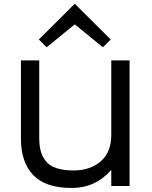

<svg xmlns="http://www.w3.org/2000/svg" viewBox="-20 -933 760 963"><path d="M629.9 -629.9V0H538.1V-79.1H536.1Q458.5 9.8 338.9 9.8Q209 9.8 147 -54.7Q85 -119.1 85 -237.8V-629.9H176.8V-243.2Q176.8 -205.1 183.6 -177.7Q190.4 -150.4 208.3 -126.5Q226.1 -102.5 261.2 -90.3Q296.4 -78.1 349.1 -78.1Q432.6 -78.1 485.4 -124Q538.1 -169.9 538.1 -255.9V-629.9ZM356 -913.1 535.2 -734.9 496.1 -695.8 356 -810.1H354L213.9 -695.8L174.8 -734.9L354 -913.1Z"/></svg>

Font: Sinkin Sans 400 Regular
Style: Regular
Weight: 400
Designer: Keith Bates
Foundry: K-Type
Version: Sinkin Sans (version 1.0)  by Keith Bates   •   © 2014   www